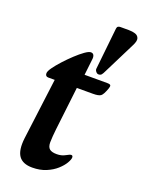

<svg xmlns="http://www.w3.org/2000/svg" viewBox="-144 -811 676 897"><g transform="rotate(20 194.5 -363.0)"><path d="M132 16Q84 16 64.5 -12Q45 -40 52 -100L91 -405H59Q44 -405 44 -421Q44 -431 57.5 -450Q71 -469 92 -492Q113 -515 135.5 -536Q158 -557 177 -570.5Q196 -584 206 -584Q217 -584 221 -575.5Q225 -567 223 -554L214 -475H326Q341 -475 343.5 -470Q346 -465 342 -454Q330 -420 319.5 -412.5Q309 -405 281 -405H201L176 -191Q174 -172 172.5 -155Q171 -138 171 -124Q171 -101 182 -91.5Q193 -82 218 -82Q242 -82 259.5 -92Q277 -102 284 -102Q292 -102 292 -92Q292 -82 281.5 -64Q271 -46 250.5 -27.5Q230 -9 200 3.5Q170 16 132 16ZM278 -728Q279 -736 283.5 -739Q288 -742 295 -742H337Q355 -742 369 -737.5Q383 -733 387.5 -720Q392 -707 379 -682L300 -524Q294 -511 289 -505Q284 -499 274 -499Q267 -499 261 -506.5Q255 -514 256 -521Z"/></g></svg>

Font: Alkatra
Style: Regular
Weight: 400
Designer: Suman Bhandary
Version: Version 1.100;gftools[0.9.22]